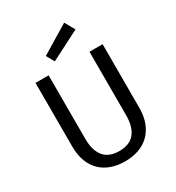

<svg xmlns="http://www.w3.org/2000/svg" viewBox="-221 -1071 1113 1217"><g transform="rotate(-30 335.5 -462.5)"><path d="M90 0ZM581 -236Q581 -171 562 -124Q543 -77 510 -46Q477 -15 432 0Q387 15 335 15Q282 15 237.5 0Q193 -15 160 -46Q127 -77 108.5 -124Q90 -171 90 -236V-700H186V-236Q186 -188 197 -154.5Q208 -121 227.5 -100Q247 -79 274.5 -69.5Q302 -60 335 -60Q369 -60 396.5 -69.5Q424 -79 443.5 -100Q463 -121 474 -154.5Q485 -188 485 -236V-700H581ZM438 -940 479 -867 264 -757 232 -815Z"/></g></svg>

Font: Orienta
Style: Regular
Weight: 400
Designer: Eduardo Rodriguez Tunni
Foundry: Eduardo Rodriguez Tunni
Version: Version 1.001